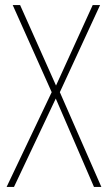

<svg xmlns="http://www.w3.org/2000/svg" viewBox="-20 -734 424 754"><path d="M378 0 215 -372 373 -714H344L200 -398L59 -714H30L183 -372L6 0H35L199 -347L349 0Z"/></svg>

Font: Noto Sans Devanagari Condensed Thin
Style: Regular
Weight: 100
Width: 3
Designer: Jelle Bosma - Monotype Design Team
Foundry: Monotype Imaging Inc.
Version: Version 2.004